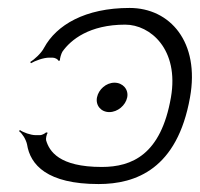

<svg xmlns="http://www.w3.org/2000/svg" viewBox="-20 -452 503 483"><path d="M224 -207C220 -187 234 -170 255 -170C276 -170 296 -187 300 -207C304 -227 289 -244 268 -244C247 -244 228 -227 224 -207ZM56 -296 58 -293C68 -299 89 -307 104 -307H112C118 -307 126 -303 127 -299L131 -300C130 -304 134 -317 137 -322C158 -352 205 -390 295 -390C358 -390 431 -328 410 -207C385 -63 312 -32 236 -32C128 -32 104 -72 96 -99C95 -103 97 -114 100 -118L96 -119C93 -116 85 -112 81 -112H70C57 -112 38 -119 30 -125L28 -122C36 -116 45 -102 48 -89C56 -37 99 11 228 11C322 11 426 -27 458 -207C483 -346 408 -432 306 -432C194 -432 122 -389 91 -332C84 -318 66 -302 56 -296Z"/></svg>

Font: Armata Saber
Style: RgIta
Weight: 400
Designer: Jasper
Foundry: Cannot Into Space Fonts
Version: Version 0.970